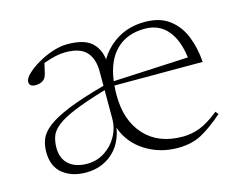

<svg xmlns="http://www.w3.org/2000/svg" viewBox="-71 -541 824 657"><g transform="rotate(-15 341.5 -213.0)"><path d="M196.5 -406Q181 -406 162.2 -402Q143.5 -398 119 -389Q114.5 -368 111 -354.2Q107.5 -340.5 101 -334Q96 -329 87.8 -326.2Q79.5 -323.5 71 -323.5Q48.5 -323.5 48.5 -341Q48.5 -352.5 64.2 -367.8Q80 -383 104.5 -397.5Q129 -412 157.2 -421.5Q185.5 -431 210 -431Q268.5 -431 294.8 -408.5Q321 -386 326 -346.5Q351 -388 392 -412Q433 -436 486.5 -436Q539.5 -436 572.8 -411Q606 -386 622.8 -344.5Q639.5 -303 643 -252.5H330.5Q329 -236.5 329 -219Q329 -128.5 377.5 -75.8Q426 -23 511.5 -23Q543.5 -23 573.2 -34.5Q603 -46 641 -76.5L649 -66Q603.5 -26.5 568.5 -8.2Q533.5 10 485.5 10Q421.5 10 370.2 -22.8Q319 -55.5 300 -111Q290 -53.5 252 -21.8Q214 10 160 10Q110.5 10 78.2 -15.8Q46 -41.5 46 -93.5Q46 -117 54.2 -138Q62.5 -159 87.8 -178.8Q113 -198.5 162.5 -218.8Q212 -239 294 -261.5V-312.5Q294 -356.5 272 -381.2Q250 -406 196.5 -406ZM480.5 -413.5Q418.5 -413.5 380 -376.8Q341.5 -340 332 -267.5L598 -280.5Q590 -344.5 560 -379Q530 -413.5 480.5 -413.5ZM83.5 -98Q83.5 -59.5 107.2 -38.8Q131 -18 172.5 -18Q205.5 -18 233.2 -35.5Q261 -53 277.5 -82.2Q294 -111.5 294 -146V-246Q223 -225 180.8 -207.5Q138.5 -190 117.5 -173.2Q96.5 -156.5 90 -138.2Q83.5 -120 83.5 -98Z"/></g></svg>

Font: Newsreader 16pt ExtraLight
Style: Regular
Weight: 275
Designer: Hugues Gentile
Foundry: Production Type
Version: Version 1.003; ttfautohint (v1.8.3)